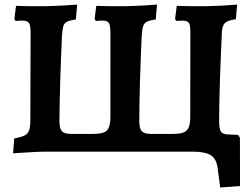

<svg xmlns="http://www.w3.org/2000/svg" viewBox="-20 -669 1112 847"><path d="M37.6 7.2 42.9 -58.1Q72.7 -63.6 87.8 -71.1Q102.9 -78.6 108.4 -94.2Q113.9 -109.7 113.9 -138.9L115 -525.6Q115 -557.1 107.7 -567.7Q100.5 -578.2 78.4 -578.2Q72.4 -578.2 63.8 -577.7Q55.1 -577.2 48.5 -576.7L43.3 -585.2L50.8 -643.2Q119.8 -640.5 186.1 -641.8Q252.3 -643.1 320.3 -648.7L314.9 -583.4Q288.2 -579.4 275.6 -573Q263.1 -566.7 259 -552.5Q254.9 -538.4 253.3 -510.5Q251.3 -467.7 249.3 -416Q247.2 -364.3 245.7 -312.1Q244.2 -260 243.2 -213.6Q242.2 -167.3 242.2 -134.3Q242.2 -102.2 253.2 -90.2Q264.2 -78.3 294.3 -78.3H388.5Q419.2 -78.3 436.3 -84.2Q453.3 -90.1 460.2 -106.8Q467.1 -123.6 467.1 -154.2L467.2 -525.6Q466.7 -557.1 460.2 -567.7Q453.6 -578.2 432.4 -578.2Q426.4 -578.2 417.8 -577.7Q409.1 -577.2 402.5 -576.7L397.3 -585.2L404.8 -643.2Q473.4 -640.5 539.2 -641.8Q605 -643.1 672.5 -648.7L667.1 -583.4Q640.4 -579.4 627.9 -573Q615.3 -566.7 611 -552.5Q606.7 -538.4 605.1 -510.5Q603.1 -467.7 601.1 -416Q599 -364.3 597.5 -312.1Q596 -260 595.2 -213.6Q594.5 -167.3 594.5 -134.3Q594.5 -102.2 605.5 -90.2Q616.5 -78.3 646.1 -78.3H740.7Q771.4 -78.3 788.5 -84.2Q805.5 -90.1 812.4 -106.8Q819.3 -123.6 819.3 -154.2L819.8 -528.3Q819.8 -552 815.7 -563.1Q811.6 -574.2 798.5 -576.7Q785.3 -579.2 757.4 -576.7L752.3 -585.2L759.7 -643.2Q827.1 -640.5 893.8 -641.8Q960.4 -643.1 1026 -648.7L1020.6 -584.3Q984.5 -578.9 972.7 -568Q960.9 -557.2 958.9 -528.7Q956.8 -482.1 954.5 -428.9Q952.2 -375.6 950.4 -321.7Q948.7 -267.7 947.7 -219.9Q946.7 -172.1 946.7 -135.8Q946.7 -89.9 954.8 -76.6Q963 -63.3 986.8 -63.3Q992.8 -63.3 1002.2 -63.8Q1011.7 -64.3 1021.2 -64.8L1026.3 -56.3L1018.9 2.1Q1007.2 2.1 994.4 1.6Q981.6 1.1 965.3 0.8Q949 0.5 928.6 0.3Q908.2 0 881.8 0H177.8Q160.2 0 124.6 2Q89.1 4.1 37.6 7.2ZM946.7 -135.8Q946.7 -100.8 954.1 -89.1Q961.5 -77.5 983 -76L1029.9 -74L1038.4 -62.2L1038.9 151.5L951.4 158.2L940.7 76.4Q935.3 30.3 909.1 15.1Q883 0 831.9 0Z"/></svg>

Font: Alegreya
Style: Regular
Weight: 400
Designer: Juan Pablo del Peral
Foundry: Huerta Tipografica
Version: Version 2.009